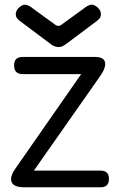

<svg xmlns="http://www.w3.org/2000/svg" viewBox="-20 -796 509 816"><path d="M77 -554C52 -554 40 -543 40 -518C40 -493 52 -481 77 -481H325L45 -79C33 -62 27 -48 27 -35C27 -11 46 0 85 0H406C431 0 443 -11 443 -36C443 -60 431 -71 406 -71H124L406 -473C420 -493 427 -509 427 -524C427 -545 412 -554 382 -554ZM121 -759C111 -767 99 -776 86 -776C81 -776 77 -775 72 -772C56 -763 47 -749 47 -735C47 -730 49 -725 51 -720C53 -718 60 -710 63 -708L199 -606C208 -600 219 -596 229 -596C241 -596 249 -601 257 -606L393 -708C396 -710 403 -718 405 -720C407 -725 409 -730 409 -735C409 -749 400 -763 384 -772C379 -775 375 -776 370 -776C357 -776 345 -767 335 -759L241 -691C237 -687 232 -686 228 -686C224 -686 220 -687 216 -690Z"/></svg>

Font: Numismatica Pro
Style: Regular
Weight: 400
Designer: Chris Hopkins
Foundry: Edward C. D. Hopkins
Version: Version 2.19D